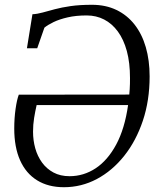

<svg xmlns="http://www.w3.org/2000/svg" viewBox="-20 -771 681 802"><path d="M92.5 -569.5 115.5 -711.5Q136 -712.5 158.5 -718.8Q181 -725 209 -732.5Q237 -740 274.8 -745.5Q312.5 -751 364 -751Q421.5 -751 466.2 -729.5Q511 -708 542 -668.5Q573 -629 589 -574Q605 -519 605 -452Q605 -351.5 576.8 -267Q548.5 -182.5 498.8 -120Q449 -57.5 384.5 -23.2Q320 11 247 11Q181.5 11 135 -17.8Q88.5 -46.5 64 -101.2Q39.5 -156 39.5 -234Q39.5 -277 45 -315.8Q50.5 -354.5 58.5 -375.5L520 -376Q521 -387 521.8 -398.2Q522.5 -409.5 522.8 -421.2Q523 -433 523 -445Q523 -509 509.8 -557.8Q496.5 -606.5 472.2 -639.5Q448 -672.5 415 -689.5Q382 -706.5 342 -706.5Q297.5 -706.5 262.8 -698.5Q228 -690.5 203.8 -678.8Q179.5 -667 165.5 -655.5L135.5 -569.5ZM515 -332H133Q127 -306 122.5 -278.2Q118 -250.5 118 -221Q118 -185 127.2 -151.8Q136.5 -118.5 155.5 -92.2Q174.5 -66 203.2 -50.5Q232 -35 270.5 -35Q329.5 -35 379.8 -68.2Q430 -101.5 465.5 -167.5Q501 -233.5 515 -332Z"/></svg>

Font: Merriweather 7pt Light
Style: Italic
Weight: 300
Italic angle: -7.8°
Designer: Eben Sorkin
Foundry: Eben Sorkin
Version: Version 2.200;gftools[0.9.31]